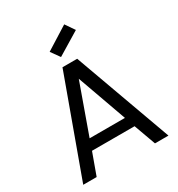

<svg xmlns="http://www.w3.org/2000/svg" viewBox="-211 -1051 1097 1186"><g transform="rotate(-30 337.0 -458.5)"><path d="M128.9 0H33.2L285.2 -692.9H390.1L641.1 0H544.9L488.8 -154.8H185.1ZM210.9 -229H462.9L336.9 -581.1ZM264.2 -814.9 426.8 -917 472.2 -851.1 309.1 -752Z"/></g></svg>

Font: PoppinsZ
Style: Regular
Weight: 400
Designer: Ninad Kale (Devanagari), Jonny Pinhorn (Latin)
Foundry: Indian Type Foundry
Version: Version 3.002;FEAKit 1.0